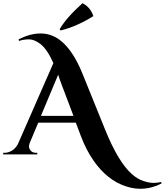

<svg xmlns="http://www.w3.org/2000/svg" viewBox="-48 -969 1033 1205"><path d="M333 -778 326 -785Q369 -859 470 -949Q519 -924 538 -868Q435 -803 333 -778ZM965 183Q856 238 744 201Q625 163 539 39Q493 -27 460 -114L428 -199H192L139 -73Q134 -60 134 -48.5Q134 -37 145 -23.5Q156 -10 178 -10H186V0H-28V-10H-19Q4 -10 26.5 -23.5Q49 -37 64 -64L287 -573Q248 -661 204 -694Q167 -722 133.5 -722Q100 -722 71 -712L69 -722Q141 -759 207 -759Q289 -759 354 -695Q418 -632 467 -513L612 -155Q694 48 780 124Q815 155 852 167Q889 179 914.5 179Q940 179 964 173ZM209 -242H413L343 -427Q338 -440 328.5 -466Q319 -492 317 -500Z"/></svg>

Font: Cinzel Decorative
Style: Bold
Weight: 700
Version: Version 1.002;PS 001.002;hotconv 1.0.56;makeotf.lib2.0.21325